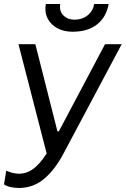

<svg xmlns="http://www.w3.org/2000/svg" viewBox="-38 -740 626 956"><path d="M-18 178 -7 110Q29 125 56 125Q101 125 138.5 92Q176 59 209 -1L202 54L54 -520H138L248 -86H255L485 -520H568L279 23Q236 105 181.5 150.5Q127 196 56 196Q37 196 17 192Q-3 188 -18 178ZM190 -720H262Q256 -686 277 -664Q298 -642 333 -642Q371 -642 398 -663.5Q425 -685 431 -720H503Q492 -656 446 -619Q400 -582 323 -582Q280 -582 247.5 -599.5Q215 -617 199 -648.5Q183 -680 190 -720Z"/></svg>

Font: Fixel Italic Variable 20240409 Display Thin
Style: Italic
Weight: 100
Italic angle: -10°
Designer: AlfaBravo + MacPaw
Foundry: Kyrylo Tkachov, Marchela Mozhyna, Serhii Makarenko, Maria Weinstein, Zakhar Kryvoshyya
Version: Version 1.211;Glyphs 3.2 (3225)